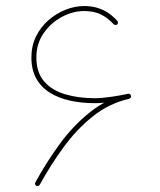

<svg xmlns="http://www.w3.org/2000/svg" viewBox="-20 -614 534 642"><path d="M85 -421.9Q85 -380.9 101.1 -351.8Q117.2 -322.8 146.2 -304.4Q175.3 -286.1 213.9 -277.6Q252.4 -269 297.4 -269Q321.8 -269 355.5 -273.9Q389.2 -278.8 411.6 -283.7Q415.5 -284.7 417.2 -287.8Q418.9 -291 418 -293.9Q417.5 -296.9 414.6 -299.1Q411.6 -301.3 407.7 -300.3Q386.7 -295.4 353.3 -290.5Q319.8 -285.6 297.4 -285.6Q242.2 -285.6 197.8 -298.8Q153.3 -312 127.4 -342Q101.6 -372.1 101.6 -421.9Q101.6 -467.8 125.7 -502.7Q149.9 -537.6 186.8 -557.4Q223.6 -577.1 261.7 -577.1Q293.5 -577.1 316.4 -566.2Q339.4 -555.2 360.4 -532.7Q362.8 -530.8 366.2 -530.5Q369.6 -530.3 372.1 -532.7Q374.5 -535.2 374.5 -538.6Q374.5 -542 372.1 -544.4Q356.9 -561 340.3 -571.8Q323.7 -582.5 304.4 -588.1Q285.2 -593.8 261.7 -593.8Q230 -593.8 198.7 -581.3Q167.5 -568.8 141.6 -546.1Q115.7 -523.4 100.3 -491.9Q85 -460.4 85 -421.9ZM100.6 6.8Q104 8.8 107.7 7.8Q111.3 6.8 112.8 3.9Q148.4 -61 191.9 -120.8Q235.4 -180.7 289.8 -224.4Q344.2 -268.1 411.6 -283.7Q415.5 -284.7 417.2 -287.8Q418.9 -291 418 -293.9Q417.5 -296.9 414.6 -299.1Q411.6 -301.3 407.7 -300.3Q336.4 -283.7 279.8 -238Q223.1 -192.4 178.5 -130.9Q133.8 -69.3 98.1 -3.9Q96.2 -1 97.2 2Q98.1 4.9 100.6 6.8Z"/></svg>

Font: Mikhak VF
Style: Regular
Weight: 100
Designer: Amin Abedi
Version: Version 3.001